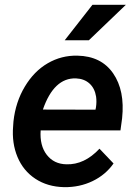

<svg xmlns="http://www.w3.org/2000/svg" viewBox="-20 -770 565 800"><path d="M247.1 9.8Q178.2 8.3 127.7 -24.9Q77.1 -58.1 53 -115.7Q28.8 -173.3 34.7 -244.1L36.1 -264.2Q44.9 -344.7 83.3 -408.9Q121.6 -473.1 178.7 -506.3Q235.8 -539.6 302.7 -538.1Q401.9 -536.1 451.4 -464.4Q501 -392.6 488.8 -277.3L481.9 -226.6H149.4Q145 -163.6 174.8 -125Q204.6 -86.4 256.8 -85.4Q331.5 -83 394.5 -150.4L453.1 -88.9Q419.9 -41.5 365.7 -15.4Q311.5 10.7 247.1 9.8ZM296.4 -443.4Q204.6 -446.3 158.7 -313.5L377.9 -313L379.9 -323.2Q383.3 -345.7 380.4 -367.2Q375 -401.9 353 -421.9Q331.1 -441.9 296.4 -443.4ZM365.2 -750H504.4L350.1 -602.1H249.5Z"/></svg>

Font: TypoPRO Roboto
Style: Italic
Weight: 500
Italic angle: -12°
Designer: Google
Version: Version 2.136; 2016